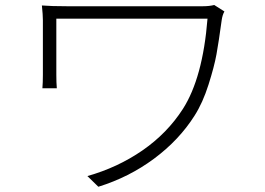

<svg xmlns="http://www.w3.org/2000/svg" viewBox="-20 -710 1040 754"><path d="M821.3 -690.4 861.3 -665Q853.5 -651.4 850.6 -630.9Q838.9 -544.9 830.1 -496.6Q821.3 -448.2 798.8 -377.4Q776.4 -306.6 744.1 -255.9Q683.6 -160.2 585 -86.9Q486.3 -13.7 366.2 23.4L323.2 -18.6Q441.4 -51.8 539.1 -119.1Q636.7 -186.5 698.2 -282.2Q776.4 -404.3 794.9 -636.7H201.2V-416Q201.2 -384.8 203.1 -363.3H146.5Q148.4 -384.8 148.4 -416V-630.9Q148.4 -651.4 144.5 -688.5Q181.6 -685.5 242.2 -685.5H777.3Q801.8 -685.5 821.3 -690.4Z"/></svg>

Font: Gen Shin Gothic Light
Style: Regular
Weight: 200
Designer: [Source Han Sans]
Ryoko NISHIZUKA  (kana & ideographs); Paul D. Hunt (Latin, Greek & Cyrillic); Wenlong ZHANG  (bopomofo
Version: Version 1.002.20150607